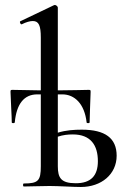

<svg xmlns="http://www.w3.org/2000/svg" viewBox="-20 -745 508 767"><path d="M307 -227C276 -227 244 -225 211 -215V-368H229C278 -368 318 -330 326 -256C326 -252 338 -252 338 -256C338 -281 341 -337 342 -377C342 -385 342 -386 334 -386C312 -386 266 -384 211 -384V-715C211 -719 204 -725 200 -725C198 -725 197 -725 195 -724L61 -660C57 -658 62 -646 67 -648C85 -657 100 -661 111 -661C135 -661 143 -643 143 -595V-384C85 -385 48 -386 30 -386C22 -386 22 -385 22 -377C23 -337 27 -281 27 -256C27 -252 38 -252 39 -256C46 -330 76 -368 129 -368H143V-81C143 -23 133 -12 75 -12C71 -12 71 0 75 0C104 0 140 -2 178 -2C215 -2 273 2 303 2C385 2 446 -49 446 -123C446 -193 400 -227 307 -227ZM283 -13C224 -13 211 -34 211 -81V-199C232 -206 251 -208 271 -208C343 -208 371 -164 371 -101C371 -43 343 -13 283 -13Z"/></svg>

Font: Cormorant Infant Book
Style: Regular
Weight: 500
Designer: Christian Thalmann (Catharsis Fonts)
Version: Version 1.000;PS 002.000;hotconv 1.0.88;makeotf.lib2.5.64775